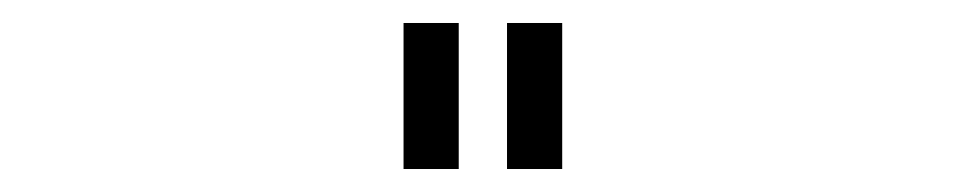

<svg xmlns="http://www.w3.org/2000/svg" viewBox="-20 -794 840 167"><path d="M331 -774H379V-647H331ZM421 -774H469V-647H421Z"/></svg>

Font: Digital Numbers
Style: Regular
Weight: 400
Version: Version 001.102